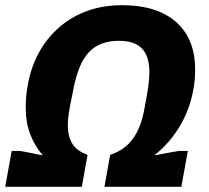

<svg xmlns="http://www.w3.org/2000/svg" viewBox="-27 -719 803 739"><path d="M-7 0 18 -138H51Q64 -136 78 -133Q92 -130 107.5 -127Q123 -124 138 -121Q108 -155 90 -200.5Q72 -246 72 -305Q72 -328 74 -349.5Q76 -371 80 -392Q92 -460 122.5 -516Q153 -572 200.5 -613.5Q248 -655 309 -677Q370 -699 443 -699Q533 -699 595.5 -670Q658 -641 691 -586Q724 -531 724 -453Q724 -432 722.5 -412.5Q721 -393 717 -373Q703 -296 664 -231.5Q625 -167 567 -121Q584 -124 600 -127Q616 -130 631.5 -133Q647 -136 662 -138H696L671 0H375L397 -123Q431 -134 456.5 -155Q482 -176 499.5 -209Q517 -242 526 -286Q532 -317 536.5 -341.5Q541 -366 543.5 -384.5Q546 -403 547 -416.5Q548 -430 548 -441Q548 -483 535 -509.5Q522 -536 496.5 -549Q471 -562 431 -562Q380 -562 344 -541Q308 -520 286 -474.5Q264 -429 252 -358Q246 -331 242.5 -311.5Q239 -292 237 -278Q235 -264 234.5 -254Q234 -244 234 -237Q234 -207 242.5 -184Q251 -161 268 -146.5Q285 -132 310 -123L288 0Z"/></svg>

Font: Archivo SemiCondensed ExtraBold
Style: Italic
Weight: 800
Width: 4
Italic angle: -10°
Designer: Hector Gatti
Foundry: Omnibus-Type
Version: Version 2.001